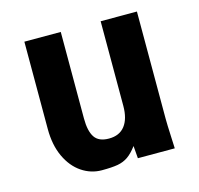

<svg xmlns="http://www.w3.org/2000/svg" viewBox="-87 -643 773 744"><g transform="rotate(-15 300.0 -270.5)"><path d="M72 -199.5V-550H218V-202.5Q218 -152.5 234.5 -127.5Q251 -102.5 292 -102.5Q334.5 -102.5 356.2 -130.8Q378 -159 378 -210.5V-550H523.5V-119Q523.5 -99 526 -45Q527 -28 528 0H380L376 -50Q357 -24.5 339 -12Q321 0.5 297.5 4.8Q274 9 233.5 9Q190 9 153 -16Q116 -41 94 -88.2Q72 -135.5 72 -199.5Z"/></g></svg>

Font: JuliaMono ExtraBold
Style: Regular
Weight: 800
Monospace: yes
Designer: cormullion
Foundry: corm
Version: Version 0.055; ttfautohint (v1.8.4)